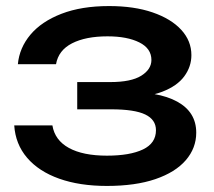

<svg xmlns="http://www.w3.org/2000/svg" viewBox="-20 -600 707 634"><path d="M333 14Q243 14 175.5 -10Q108 -34 69.5 -79Q31 -124 27 -186H153Q161 -137 207.5 -111.5Q254 -86 333 -86Q409 -86 452 -106.5Q495 -127 495 -170Q495 -205 459.5 -222Q424 -239 347 -239H235V-329H344Q413 -329 446.5 -350Q480 -371 480 -402Q480 -440 440 -460Q400 -480 335 -480Q263 -480 218 -457Q173 -434 165 -388H39Q44 -442 80.5 -485.5Q117 -529 183 -554.5Q249 -580 340 -580Q423 -580 484 -559Q545 -538 578.5 -501.5Q612 -465 612 -418Q612 -380 588.5 -348Q565 -316 515.5 -297Q466 -278 388 -278V-295Q502 -299 565 -264.5Q628 -230 628 -162Q628 -111 593.5 -71Q559 -31 493 -8.5Q427 14 333 14Z"/></svg>

Font: Unbounded
Style: Regular
Weight: 400
Designer: Luke Prowse, Jean-Baptiste Morizot, Fátima Lázaro, Florian Runge
Foundry: NaN
Version: Version 1.701;gftools[0.9.28.dev5+ged2979d]